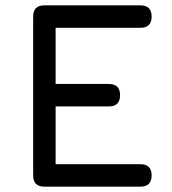

<svg xmlns="http://www.w3.org/2000/svg" viewBox="-20 -698 643 718"><path d="M146 0Q104 0 104 -42V-636Q104 -678 146 -678H505Q547 -678 547 -636Q547 -594 505 -594H188V-384H387Q429 -384 429 -342Q429 -300 387 -300H188V-84H505Q547 -84 547 -42Q547 0 505 0Z"/></svg>

Font: Jura Light
Style: Bold
Weight: 700
Version: Version 5.104